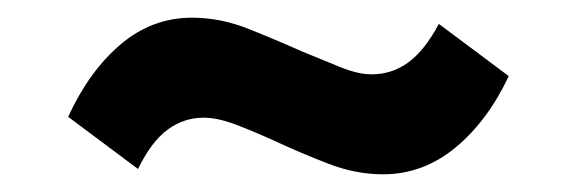

<svg xmlns="http://www.w3.org/2000/svg" viewBox="-20 -396 640 217"><path d="M413 -199Q382 -199 351 -211Q320 -223 292 -236Q268 -247 247 -255Q226 -263 210 -263Q188 -263 169.5 -249.5Q151 -236 136 -205L57 -264Q81 -316 116.5 -346Q152 -376 197 -376Q229 -376 260.5 -363.5Q292 -351 321 -338Q345 -328 365 -320Q385 -312 400 -312Q423 -312 441.5 -325.5Q460 -339 476 -369L555 -310Q531 -259 494.5 -229Q458 -199 413 -199Z"/></svg>

Font: Mulish ExtraLight Black
Style: Italic
Weight: 900
Italic angle: -9°
Version: Version 3.603